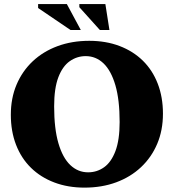

<svg xmlns="http://www.w3.org/2000/svg" viewBox="-20 -886 834 922"><path d="M408.5 -690Q488.5 -690 553.8 -665.2Q619 -640.5 665.8 -594.8Q712.5 -549 737.5 -484.2Q762.5 -419.5 762.5 -340Q762.5 -260.5 735 -195.5Q707.5 -130.5 657.2 -83.2Q607 -36 538 -10.5Q469 15 386 15Q306 15 240.8 -9.8Q175.5 -34.5 128.8 -80.2Q82 -126 57 -190.8Q32 -255.5 32 -335Q32 -414.5 59.5 -479.5Q87 -544.5 137.2 -591.8Q187.5 -639 256.5 -664.5Q325.5 -690 408.5 -690ZM403 -58.5Q445.5 -58.5 479.8 -82.8Q514 -107 534.2 -160.2Q554.5 -213.5 554.5 -300Q554.5 -407 534 -477Q513.5 -547 477 -581.8Q440.5 -616.5 391.5 -616.5Q349.5 -616.5 315 -592.2Q280.5 -568 260.2 -515Q240 -462 240 -375Q240 -268.5 260.5 -198.2Q281 -128 317.8 -93.2Q354.5 -58.5 403 -58.5ZM368 -742H318.5L163 -847.5V-866.5H301ZM505.5 -742H459.5L361 -851.5V-866.5H486Z"/></svg>

Font: Newsreader 24pt ExtraBold
Style: Regular
Weight: 800
Designer: Hugues Gentile
Foundry: Production Type
Version: Version 1.003